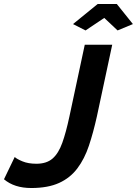

<svg xmlns="http://www.w3.org/2000/svg" viewBox="-63 -934 688 965"><path d="M94 11Q9 11 -43 -33L11 -145Q21 -135 50 -123Q79 -111 120 -111Q171 -111 201 -137Q231 -163 250 -216Q269 -269 286 -349L363 -709H501L424 -349Q406 -268 384 -202Q362 -136 326 -88Q290 -40 234 -14.5Q178 11 94 11ZM304 -813 428 -914H524L605 -813L528 -781L461 -844L367 -781Z"/></svg>

Font: Raleway
Style: Bold Italic
Weight: 700
Italic angle: -12°
Designer: Matt McInerney, Pablo Impallari, Rodrigo Fuenzalida
Foundry: Matt McInerney, Pablo Impallari, Rodrigo Fuenzalida
Version: Version 4.101;RELEASE